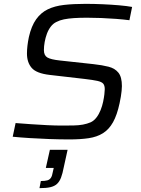

<svg xmlns="http://www.w3.org/2000/svg" viewBox="-20 -716 731 997"><path d="M340 8Q289 8 236 6Q183 4 134.5 1Q86 -2 46 -6L61 -77Q99 -74 142 -71Q185 -68 226.5 -66Q268 -64 298 -64Q335 -64 362 -64.5Q389 -65 410.5 -69Q432 -73 451 -81Q468 -89 481 -106Q494 -123 502.5 -144.5Q511 -166 515.5 -187.5Q520 -209 522 -226.5Q524 -244 524 -253Q524 -272 516 -281.5Q508 -291 485.5 -296Q463 -301 420 -306L238 -327Q169 -335 144.5 -363.5Q120 -392 120 -438Q120 -457 122.5 -478.5Q125 -500 130 -524Q143 -581 167.5 -615.5Q192 -650 228 -667.5Q264 -685 313 -690.5Q362 -696 424 -696Q468 -696 513 -694Q558 -692 598.5 -688.5Q639 -685 666 -680L652 -611Q621 -615 582.5 -618Q544 -621 505 -622.5Q466 -624 432 -624Q393 -624 363.5 -622Q334 -620 312 -615.5Q290 -611 273 -602Q256 -594 243.5 -577.5Q231 -561 223.5 -540.5Q216 -520 212 -498Q208 -476 208 -456Q208 -428 226 -417.5Q244 -407 290 -402L465 -383Q511 -378 544 -369.5Q577 -361 595 -338.5Q613 -316 613 -269Q613 -258 611.5 -244Q610 -230 607.5 -214Q605 -198 601 -180Q588 -119 567 -81.5Q546 -44 515 -24.5Q484 -5 441 1.5Q398 8 340 8ZM185 261 192 224Q214 224 226 220.5Q238 217 244.5 207Q251 197 254 178L259 156H218L239 62H331L311 153Q305 185 297 206Q289 227 276 239Q263 251 241.5 256Q220 261 185 261Z"/></svg>

Font: Saira SemiExpanded
Style: Italic
Weight: 400
Width: 6
Italic angle: -12°
Designer: Hector Gatti with collaboration of the Omnibus-Type team
Foundry: Omnibus-Type
Version: Version 1.101